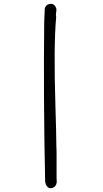

<svg xmlns="http://www.w3.org/2000/svg" viewBox="-20 -844 540 1008"><path d="M254 143Q230 149 220 122Q219 118 218.5 115Q218 112 217 109Q212 -122 211 -330.5Q210 -539 212 -724Q214 -793 215 -800Q222 -822 246 -824Q268 -824 276 -798Q277 -793 274 -772Q273 -768 273.5 -764Q274 -760 275 -756Q268 -680 267 -562.5Q266 -445 271 -287Q273 -216 274.5 -162Q276 -108 276 -72Q277 -64 277 -30.5Q277 3 277 62Q277 77 277 89.5Q277 102 278 112Q275 137 254 143Z"/></svg>

Font: New Tegomin
Style: Regular
Weight: 400
Designer: Kyosuke Nagai
Version: Version 1.000